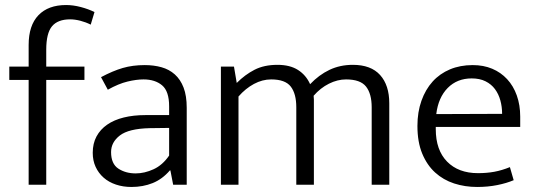

<svg xmlns="http://www.w3.org/2000/svg" viewBox="-20 -735 2129 764"><path d="M243 -715Q271 -715 301.5 -707Q332 -699 356 -687L341 -637Q321 -647 299.5 -652.5Q278 -658 259 -658Q210 -658 187 -630.5Q164 -603 164 -537V-470H316V-417H164V0H94V-417H17V-470H94V-556Q94 -634 133 -674.5Q172 -715 243 -715Z M382 -428Q429 -453 468.5 -464.5Q508 -476 556 -476Q592 -476 622.5 -467.5Q653 -459 675.5 -439Q698 -419 710.5 -386.5Q723 -354 723 -306V0H669L658 -57H656Q626 -22 587.5 -6.5Q549 9 503 9Q470 9 441.5 -0.5Q413 -10 392.5 -28Q372 -46 360.5 -71Q349 -96 349 -127Q349 -164 364 -192Q379 -220 406.5 -239Q434 -258 472.5 -267.5Q511 -277 558 -277H653V-312Q653 -372 625 -395.5Q597 -419 551 -419Q523 -419 487.5 -410.5Q452 -402 409 -378ZM653 -226 575 -225Q492 -223 457 -196Q422 -169 422 -130Q422 -83 451 -64Q480 -45 520 -45Q555 -45 591 -61.5Q627 -78 653 -116Z M929 0H859V-470H911L922 -405Q955 -438 993 -457.5Q1031 -477 1084 -477Q1134 -477 1166 -456.5Q1198 -436 1214 -400Q1249 -437 1291 -457Q1333 -477 1384 -477Q1456 -477 1492.5 -436.5Q1529 -396 1529 -324V0H1459V-308Q1459 -362 1436.5 -390.5Q1414 -419 1357 -419Q1323 -419 1289 -402Q1255 -385 1228 -354Q1229 -347 1229 -339Q1229 -331 1229 -324V0H1159V-308Q1159 -362 1137 -390.5Q1115 -419 1059 -419Q1024 -419 990.5 -401Q957 -383 929 -351Z M2050 -230H1714V-221Q1714 -138 1759 -92Q1804 -46 1882 -46Q1917 -46 1947 -51.5Q1977 -57 2009 -70L2024 -18Q1996 -6 1958.5 1.5Q1921 9 1879 9Q1830 9 1787 -5Q1744 -19 1711.5 -48.5Q1679 -78 1660 -124Q1641 -170 1641 -234Q1641 -289 1657 -334Q1673 -379 1701.5 -410.5Q1730 -442 1770.5 -459Q1811 -476 1861 -476Q1904 -476 1938.5 -461.5Q1973 -447 1998 -420Q2023 -393 2036.5 -355Q2050 -317 2050 -271ZM1978 -282Q1978 -310 1971 -335.5Q1964 -361 1949.5 -380.5Q1935 -400 1912 -411.5Q1889 -423 1857 -423Q1799 -423 1761.5 -385Q1724 -347 1716 -281Z"/></svg>

Font: Ek Mukta Light
Style: Regular
Weight: 300
Designer: Girish Dalvi and Yashodeep Gholap
Foundry: Ek Type
Version: Version 2.538;PS 1.002;hotconv 16.6.51;makeotf.lib2.5.65220;